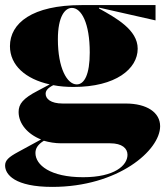

<svg xmlns="http://www.w3.org/2000/svg" viewBox="-25 -528 648 753"><path d="M180 205C438 205 603 62 603 -33C603 -87 551 -122 468 -122H221C173 -122 154 -141 154 -160C154 -172 161 -182 184 -194C209 -189 236 -187 264 -187C429 -187 515 -258 515 -337C515 -411 431 -457 363 -495L364 -498L585 -448V-508H295C101 -508 14 -437 14 -347C14 -272 75 -218 170 -197L123 -172C65 -142 48 -120 48 -89C48 -43 83 -2 136 19L46 68C9 88 -5 101 -5 121C-5 157 34 205 180 205ZM114 72C114 54 123 39 147 24C168 30 191 34 215 34H407C454 34 475 54 475 79C475 121 424 167 301 167C172 167 114 119 114 72ZM202 -374C202 -464 230 -497 257 -497C294 -497 327 -438 327 -322C327 -236 306 -197 276 -197C238 -197 202 -261 202 -374Z"/></svg>

Font: Nyght Serif Dark
Style: Regular
Weight: 800
Designer: Maksym Kobuzan
Version: Version 0.410;Glyphs 3.1.2 (3151)